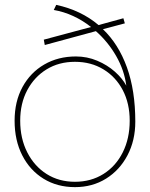

<svg xmlns="http://www.w3.org/2000/svg" viewBox="-20 -759 616 789"><path d="M288 10Q215 10 159 -24.5Q103 -59 71.5 -120.5Q40 -182 40 -263Q40 -342 72.5 -401.5Q105 -461 162 -494Q219 -527 292 -527Q338 -527 379.5 -509.5Q421 -492 452 -464.5Q483 -437 499 -407Q491 -470 457.5 -528.5Q424 -587 374 -631L164 -574L160 -596L354 -648Q320 -675 281 -693Q242 -711 201 -718L211 -739Q313 -717 385 -656L487 -684L493 -663L403 -639Q467 -578 501.5 -482.5Q536 -387 536 -259Q536 -182 504 -121Q472 -60 416 -25Q360 10 288 10ZM288 -12Q354 -12 405 -44Q456 -76 484.5 -133Q513 -190 513 -263Q513 -334 484.5 -388.5Q456 -443 405 -474Q354 -505 288 -505Q222 -505 171.5 -474Q121 -443 92 -388.5Q63 -334 63 -263Q63 -190 92 -133Q121 -76 171.5 -44Q222 -12 288 -12Z"/></svg>

Font: Lexend Thin
Style: Regular
Weight: 100
Designer: Bonnie Shaver-Troup, Thomas Jockin
Foundry: Lexend
Version: Version 1.007; ttfautohint (v1.8.3)